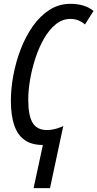

<svg xmlns="http://www.w3.org/2000/svg" viewBox="-20 -745 507 999"><path d="M154.8 233.9 203.1 9.3Q144.5 9.3 107.9 -16.6Q71.3 -42.5 54 -93.8Q36.6 -145 36.6 -220.7Q36.6 -284.2 49.6 -353.8Q62.5 -423.3 87.9 -489.3Q113.3 -555.2 150.6 -608.4Q188 -661.6 237.1 -693.4Q286.1 -725.1 346.2 -725.1Q383.8 -725.1 414.1 -715.8Q444.3 -706.5 466.8 -688L421.9 -617.7Q405.3 -632.3 386.5 -639.4Q367.7 -646.5 346.2 -646.5Q304.7 -646.5 270.5 -618.9Q236.3 -591.3 209.7 -545.4Q183.1 -499.5 164.8 -443.8Q146.5 -388.2 136.7 -331.5Q127 -274.9 127 -226.6Q127 -142.6 150.1 -105.5Q173.3 -68.4 223.6 -68.4Q236.8 -68.4 250.7 -70.6Q264.6 -72.8 279.3 -77.4Q293.9 -82 309.1 -88.9L240.2 233.9Z"/></svg>

Font: Open Sans Condensed Medium
Style: Italic
Weight: 500
Width: 3
Italic angle: -12°
Designer: Monotype Design Team
Foundry: Monotype Imaging Inc.
Version: Version 3.000